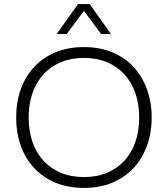

<svg xmlns="http://www.w3.org/2000/svg" viewBox="-20 -908 820 938"><path d="M390 10Q312 10 251 -15.5Q190 -41 147 -87Q104 -133 81.5 -196Q59 -259 59 -334Q59 -409 81.5 -472Q104 -535 147 -581Q190 -627 251 -652.5Q312 -678 390 -678Q467 -678 528.5 -652.5Q590 -627 632.5 -581Q675 -535 698 -472Q721 -409 721 -334Q721 -259 698 -196Q675 -133 632.5 -87Q590 -41 528.5 -15.5Q467 10 390 10ZM390 -43Q453 -43 503 -64Q553 -85 588 -123Q623 -161 641.5 -215Q660 -269 660 -334Q660 -399 641.5 -452.5Q623 -506 588 -544.5Q553 -583 503 -604Q453 -625 390 -625Q327 -625 277 -604Q227 -583 192 -544.5Q157 -506 138.5 -452.5Q120 -399 120 -334Q120 -269 138.5 -215Q157 -161 192 -123Q227 -85 277 -64Q327 -43 390 -43ZM474 -742 390 -855 306 -742H257L361 -888H418L522 -742Z"/></svg>

Font: Celebes Light
Style: Regular
Weight: 300
Designer: Anugrah Pasau
Foundry: Lafontype
Version: Version 1.000; ttfautohint (v1.8.4)